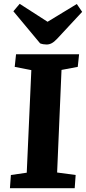

<svg xmlns="http://www.w3.org/2000/svg" viewBox="-20 -985 450 1005"><path d="M144 -618 57 -635 64 -701H394L387 -635L302 -619L279 -82L376 -69L371 0H32L37 -69L120 -81ZM50 -926 83 -965 229 -871 382 -964 410 -923 279 -782Q264 -766 251 -759Q238 -752 224 -752Q215 -752 206.5 -753.5Q198 -755 190 -758Z"/></svg>

Font: Literata
Style: Bold Italic
Weight: 700
Italic angle: -2°
Designer: Latin by Veronika Burian and Jose Scaglione. Greek by Irene Vlachou. Cyrillic by Vera Evstafieva
Foundry: TypeTogether
Version: Version 3.103;gftools[0.9.29]